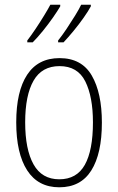

<svg xmlns="http://www.w3.org/2000/svg" viewBox="-20 -786 502 816"><path d="M413 -265Q413 -133 368 -61.5Q323 10 232 10Q142 10 95.5 -62Q49 -134 49 -266Q49 -398 95.5 -468.5Q142 -539 233 -539Q327 -539 370 -465Q413 -391 413 -265ZM87 -266Q87 -151 122.5 -87.5Q158 -24 232 -24Q306 -24 340.5 -85.5Q375 -147 375 -266Q375 -375 342.5 -440Q310 -505 233 -505Q158 -505 122.5 -443Q87 -381 87 -266ZM366 -759Q356 -740 336 -711.5Q316 -683 292.5 -654.5Q269 -626 250 -606H227V-614Q244 -635 263 -663.5Q282 -692 299 -719.5Q316 -747 325 -766H366ZM236 -759Q225 -740 205.5 -712Q186 -684 162.5 -655Q139 -626 119 -606H96V-614Q113 -636 132 -664.5Q151 -693 167.5 -720Q184 -747 194 -766H236Z"/></svg>

Font: Noto Sans Lao Looped Condensed ExtraLight
Style: Regular
Weight: 200
Width: 3
Designer: Mark Frömberg, Ben Mitchell
Foundry: The Fontpad Ltd
Version: Version 1.002; ttfautohint (v1.8.4.7-5d5b)